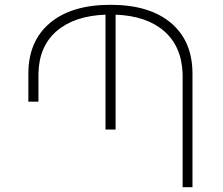

<svg xmlns="http://www.w3.org/2000/svg" viewBox="-20 -779 930 799"><path d="M781 -472V0H740V-472Q736 -586 663 -649.5Q590 -713 461 -718V-240H419V-718Q289 -713 215.5 -649.5Q142 -586 140 -472V-356H98V-472Q98 -608 188 -683.5Q278 -759 440 -759Q602 -759 691.5 -683.5Q781 -608 781 -472Z"/></svg>

Font: Montserrat arm2 ExtraLight
Style: Regular
Weight: 275
Designer: Julieta Ulanovsky
Foundry: Julieta Ulanovsky
Version: Version 6.000